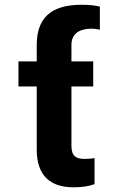

<svg xmlns="http://www.w3.org/2000/svg" viewBox="-20 -791 505 821"><path d="M137.1 -421.2V-151.3C137.1 -36.6 198.2 9.9 294.7 9.9C328.8 9.9 358.3 6 384.2 -3.6V-114.7C373.2 -113.3 360.1 -111.5 341.6 -111.5C304.7 -111.5 285.5 -123.9 285.5 -167.6V-421.2H378.6V-528.4H285.5V-599.4C285.5 -654.5 331 -668.3 370.4 -668.3C384.2 -668.3 398.4 -666.2 407 -664.1V-762.8C385.7 -767.8 363.3 -770.6 329.5 -770.6C225.5 -770.6 137.1 -736.5 137.1 -599.4V-528.4H58.9V-421.2Z"/></svg>

Font: Inter-Hewn
Style: Bold
Weight: 700
Designer: Rasmus Andersson
Foundry: rsms
Version: Version 3.012;git-f93a4a705